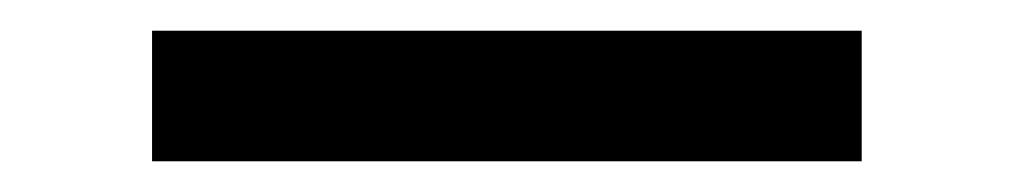

<svg xmlns="http://www.w3.org/2000/svg" viewBox="-20 -20 660 125"><path d="M79 85H541V0H79Z"/></svg>

Font: Plus Jakarta Sans Medium
Style: Regular
Weight: 500
Designer: Gumpita Rahayu
Foundry: Tokotype
Version: Version 2.004; ttfautohint (v1.8.3)